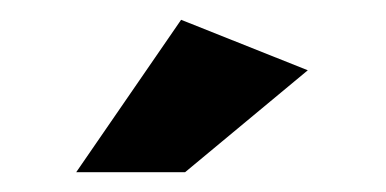

<svg xmlns="http://www.w3.org/2000/svg" viewBox="-20 -780 390 194"><path d="M291 -709 167 -606H57L163 -760Z"/></svg>

Font: QuotatisMedium
Style: Regular
Weight: 500
Designer: Julieta Ulanovsky
Foundry: Quotatis-Medium
Version: Version 4.000;PS 004.000;hotconv 1.0.88;makeotf.lib2.5.64775